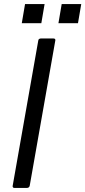

<svg xmlns="http://www.w3.org/2000/svg" viewBox="-20 -923 419 943"><path d="M113 0H51Q42 0 42 -9L168 -724Q169 -733 180 -734H242Q252 -734 252 -726L126 -11Q124 -1 113 0ZM363 -809H267L283 -903H379ZM183 -809H87L103 -903H199Z"/></svg>

Font: YamahaIndonesia935. App
Style: Italic
Weight: 400
Italic angle: -10°
Designer: Dalton Maag Ltd
Foundry: Dalton Maag Ltd
Version: Version 1.002; January 01, 2024; Regular/Italic